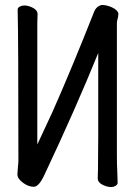

<svg xmlns="http://www.w3.org/2000/svg" viewBox="-20 -734 540 772"><path d="M426 18Q410 18 391.5 8.5Q373 -1 373 -17L374 -55L375 -188V-521Q285 -299 160 -34Q137 17 116 17Q94 17 72 0.5Q50 -16 50 -33L52 -62Q54 -79 54 -88Q54 -587 51 -695Q51 -703 59.5 -707.5Q68 -712 78 -712Q94 -712 112.5 -702.5Q131 -693 131 -677L130 -640V-153L191 -284Q266 -453 357 -683Q366 -709 389 -714Q409 -714 430 -704.5Q451 -695 456 -681Q456 -668 453 -658.5Q450 -649 450 -641V-105Q450 -74 451.5 -45Q453 -16 453 1Q453 8 445 13Q437 18 426 18Z"/></svg>

Font: LXGW WenKai Mono Medium
Style: Regular
Weight: 500
Monospace: yes
Designer: LXGW / Fontworks Inc.
Foundry: LXGW / Fontworks Inc.
Version: Version 1.520; June 14, 2025